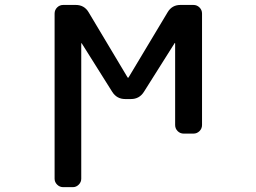

<svg xmlns="http://www.w3.org/2000/svg" viewBox="-20 -565 1040 781"><path d="M499 -250Q499 -249 501 -249Q502.9 -249 502.9 -250L662.1 -515.6Q679.7 -544.9 713.9 -544.9H766.6Q781.2 -544.9 791.5 -534.7Q801.8 -524.4 801.8 -509.8V-56.6Q801.8 -42 791.5 -31.7Q781.2 -21.5 766.6 -21.5H727.5Q712.9 -21.5 702.6 -31.7Q692.4 -42 692.4 -56.6V-388.7Q692.4 -389.6 691.4 -390.1Q690.4 -390.6 690.4 -389.6L565.4 -191.4Q546.9 -162.1 512.7 -162.1H489.3Q455.1 -162.1 436.5 -191.4L312.5 -388.7Q312.5 -389.6 311.5 -389.2Q310.5 -388.7 310.5 -388.7V162.1Q310.5 175.8 300.3 186Q290 196.3 276.4 196.3H237.3Q222.7 196.3 212.4 186Q202.1 175.8 202.1 162.1V-509.8Q202.1 -524.4 212.4 -534.7Q222.7 -544.9 237.3 -544.9H288.1Q323.2 -544.9 340.8 -514.6Z"/></svg>

Font: Gen Jyuu Gothic L Monospace Medium
Style: Regular
Weight: 500
Designer: [Source Han Sans]
Ryoko NISHIZUKA  (kana & ideographs); Paul D. Hunt (Latin, Greek & Cyrillic); Wenlong ZHANG  (bopomofo
Version: Version 1.002.20150607